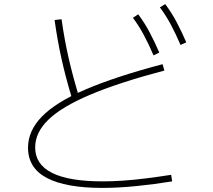

<svg xmlns="http://www.w3.org/2000/svg" viewBox="-20 -875 1040 939"><path d="M481 44Q302 44 209.5 -4.5Q117 -53 117 -153Q117 -235 185 -305Q253 -375 398.5 -437.5Q544 -500 775 -561L784 -530Q561 -471 421.5 -412Q282 -353 217 -290Q152 -227 152 -154Q152 -71 234.5 -29.5Q317 12 482 12Q528 12 580.5 8.5Q633 5 693 -2.5Q753 -10 817 -20L822 12Q737 26 647.5 35Q558 44 481 44ZM330 -401Q301 -497 281 -586.5Q261 -676 247 -777L281 -781Q295 -682 315 -594Q335 -506 364 -410ZM731 -604Q706 -662 682.5 -705.5Q659 -749 630 -788L656 -805Q688 -762 712 -716.5Q736 -671 759 -618ZM863 -655Q838 -713 814.5 -756.5Q791 -800 762 -839L788 -855Q820 -812 844 -766.5Q868 -721 891 -668Z"/></svg>

Font: M PLUS 2 Thin ExtraLight
Style: Regular
Weight: 250
Version: Version 1.001